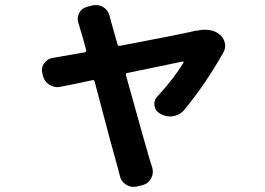

<svg xmlns="http://www.w3.org/2000/svg" viewBox="-20 -643 1040 754"><path d="M704.1 -211.9Q688.5 -192.4 663.1 -187.5Q656.2 -185.5 648.4 -185.5Q631.8 -185.5 615.2 -193.4L608.4 -197.3Q589.8 -207 586.9 -227.5Q585.9 -231.4 585.9 -235.4Q585.9 -251 597.7 -263.7Q665 -336.9 700.2 -396.5Q701.2 -398.4 700.2 -400.4Q699.2 -402.3 697.3 -401.4Q539.1 -369.1 480.5 -356.4Q472.7 -355.5 474.6 -347.7Q559.6 -42 569.3 -11.7Q570.3 -6.8 578.1 15.6Q580.1 23.4 580.1 32.2Q580.1 44.9 573.2 57.6Q562.5 78.1 540 84L515.6 89.8Q509.8 90.8 502.9 90.8Q488.3 90.8 474.6 82Q455.1 69.3 450.2 45.9Q446.3 30.3 442.4 15.6Q421.9 -54.7 351.6 -323.2Q349.6 -330.1 342.8 -328.1Q315.4 -322.3 271.5 -313Q227.5 -303.7 219.7 -302.7Q212.9 -300.8 206.1 -300.8Q189.5 -300.8 174.8 -309.6Q154.3 -322.3 148.4 -345.7L146.5 -354.5Q144.5 -361.3 144.5 -367.2Q144.5 -381.8 153.3 -394.5Q167 -413.1 189.5 -416Q206.1 -418.9 223.6 -421.9Q254.9 -426.8 312.5 -437.5Q320.3 -439.5 318.4 -446.3Q304.7 -499 293.9 -532.2Q292 -541 288.6 -550.3Q285.2 -559.6 285.2 -568.4Q285.2 -580.1 291 -591.8Q300.8 -611.3 322.3 -616.2L343.8 -622.1Q350.6 -623 357.4 -623Q373 -623 386.7 -614.3Q406.2 -601.6 411.1 -578.1Q413.1 -572.3 416 -558.6L441.4 -468.8Q443.4 -461.9 450.2 -462.9Q698.2 -509.8 749 -522.5Q751 -522.5 753.9 -522.5Q769.5 -526.4 784.2 -526.4Q817.4 -526.4 839.8 -509.8Q857.4 -497.1 862.3 -476.6Q864.3 -469.7 864.3 -462.9Q864.3 -450.2 857.4 -437.5Q791 -318.4 704.1 -211.9Z"/></svg>

Font: Gen Jyuu Gothic Bold
Style: Bold
Weight: 700
Designer: [Source Han Sans]
Ryoko NISHIZUKA  (kana & ideographs); Paul D. Hunt (Latin, Greek & Cyrillic); Wenlong ZHANG  (bopomofo
Version: Version 1.002.20150607